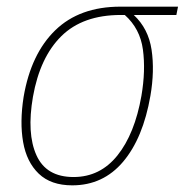

<svg xmlns="http://www.w3.org/2000/svg" viewBox="-20 -547 555 577"><path d="M197 10Q133 10 96.5 -25Q60 -60 49.5 -120Q39 -180 51 -256Q73 -385 146 -456Q219 -527 342 -527H515L510 -502H382Q426 -461 435.5 -397.5Q445 -334 432 -259Q410 -132 350 -61Q290 10 197 10ZM201 -15Q281 -15 333 -80Q385 -145 405 -259Q418 -335 409.5 -398Q401 -461 355 -502H343Q229 -502 164.5 -438.5Q100 -375 79 -256Q60 -146 89.5 -80.5Q119 -15 201 -15Z"/></svg>

Font: Noto Sans SemiCondensed Thin
Style: Italic
Weight: 100
Width: 4
Italic angle: -12°
Designer: Monotype Design Team
Foundry: Monotype Imaging Inc.
Version: Version 2.013; ttfautohint (v1.8.4.7-5d5b)